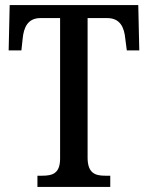

<svg xmlns="http://www.w3.org/2000/svg" viewBox="-20 -734 581 754"><path d="M127 0H413V-44H393C355 -44 324 -53 324 -115V-663H401C452 -663 468 -626 472 -582L478 -536H527L523 -714H18L14 -536H64L69 -582C73 -626 89 -663 139 -663H216V-111C216 -52 185 -44 146 -44H127Z"/></svg>

Font: Noto Serif Condensed Medium
Style: Regular
Weight: 500
Width: 3
Designer: Monotype Design Team
Foundry: Monotype Imaging Inc.
Version: Version 2.015